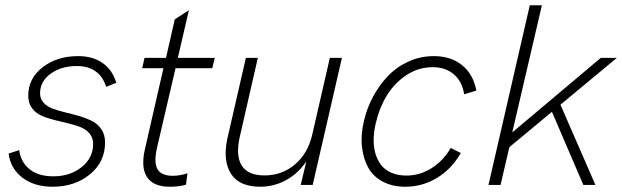

<svg xmlns="http://www.w3.org/2000/svg" viewBox="-20 -710 2388 737"><path d="M182.1 6.8Q111.3 6.8 65.7 -28.3Q20 -63.5 13.2 -120.6L53.7 -133.8Q59.6 -87.9 93.5 -60.5Q127.4 -33.2 184.6 -33.2Q249 -33.2 293.2 -68.4Q337.4 -103.5 337.4 -157.2Q337.4 -181.2 323.7 -197.5Q310.1 -213.9 288.1 -222.4Q266.1 -231 239.5 -237.1Q212.9 -243.2 186.3 -250Q159.7 -256.8 137.7 -266.8Q115.7 -276.9 102.1 -295.9Q88.4 -314.9 88.4 -342.8Q88.4 -409.2 143.8 -451.9Q199.2 -494.6 279.8 -494.6Q336.9 -494.6 374.5 -467.8Q412.1 -440.9 426.3 -392.1L387.2 -376.5Q376.5 -414.1 348.1 -435.3Q319.8 -456.5 274.9 -456.5Q215.3 -456.5 174.6 -427.2Q133.8 -397.9 133.8 -351.6Q133.8 -330.1 147.5 -315.4Q161.1 -300.8 183.1 -292.7Q205.1 -284.7 231.7 -278.3Q258.3 -272 285.2 -264.2Q312 -256.3 334 -245.1Q356 -233.9 369.6 -213.1Q383.3 -192.4 383.3 -163.1Q383.3 -88.4 325.2 -40.8Q267.1 6.8 182.1 6.8Z M631.8 6.8Q568.4 6.8 544.2 -30.5Q520 -67.9 536.6 -138.7L607.4 -448.2H525.9L534.7 -487.8H617.2L650.9 -635.7L705.1 -670.9L662.6 -487.8H804.2L794.9 -448.2H653.8L582.5 -142.1Q569.8 -85.9 584.7 -60.5Q599.6 -35.2 643.1 -35.2Q670.4 -35.2 699.7 -44.9L693.8 -1Q667 6.8 631.8 6.8Z M979 6.8Q898.9 6.8 866.9 -42.7Q835 -92.3 852.1 -175.3L923.8 -487.8H969.7L900.9 -187Q883.8 -113.8 907.5 -75.2Q931.2 -36.6 995.1 -36.6Q1062.5 -36.6 1112.3 -78.9Q1162.1 -121.1 1178.7 -193.8L1246.1 -487.8H1292.5L1180.2 0H1134.3L1155.8 -90.3Q1124 -43.5 1077.6 -18.3Q1031.2 6.8 979 6.8Z M1535.6 6.8Q1486.3 6.8 1449.5 -12.7Q1412.6 -32.2 1393.6 -66.4Q1374.5 -100.6 1369.4 -147Q1364.3 -193.4 1377.4 -247.6Q1388.7 -295.4 1412.1 -339.1Q1435.5 -382.8 1469 -418Q1502.4 -453.1 1548.1 -473.9Q1593.8 -494.6 1645 -494.6Q1710.4 -494.6 1753.4 -460.2Q1796.4 -425.8 1808.6 -362.3L1761.7 -348.1Q1753.9 -397.5 1721.9 -424.8Q1689.9 -452.1 1640.6 -452.1Q1585.9 -452.1 1539.8 -421.4Q1493.7 -390.6 1464.8 -343.3Q1436 -295.9 1422.9 -238.8Q1415 -206.1 1414.3 -176.5Q1413.6 -147 1420.9 -121.3Q1428.2 -95.7 1442.9 -76.7Q1457.5 -57.6 1482.4 -46.9Q1507.3 -36.1 1540 -36.1Q1591.8 -36.1 1637 -64.7Q1682.1 -93.3 1710 -142.1L1749 -122.6Q1712.9 -60.5 1657 -26.9Q1601.1 6.8 1535.6 6.8Z M2347.7 -487.8 2131.3 -308.1 2265.6 0H2219.2L2098.6 -280.8L1935.1 -145L1901.4 0H1855L2013.7 -689.9H2060.1L1946.3 -201.7L2286.1 -487.8Z"/></svg>

Font: HK Grotesk Light Legacy Italic
Style: Regular
Weight: 300
Italic angle: -13°
Designer: Alfredo Marco Pradil
Foundry: Hanken Design Co.
Version: Version 2.022;PS 002.022;hotconv 1.0.88;makeotf.lib2.5.64775